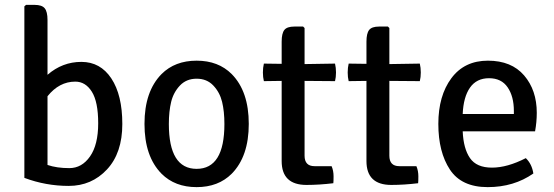

<svg xmlns="http://www.w3.org/2000/svg" viewBox="-20 -755 2274 788"><path d="M80 -25V-729L87 -735H122Q152 -735 163.5 -721Q175 -707 175 -673V-448Q236 -501 314 -501Q392 -501 437 -433Q482 -365 482 -246Q482 -127 419 -59.5Q356 8 262 8Q168 8 80 -25ZM289 -420Q223 -420 175 -360V-78Q213 -65 264.5 -65Q316 -65 349.5 -113Q383 -161 383 -249Q383 -337 357 -378.5Q331 -420 289 -420Z M931 -451Q1001 -380 1001 -246.5Q1001 -113 931 -42Q876 13 787 13Q698 13 643 -42Q573 -113 573 -246.5Q573 -380 643 -451Q698 -506 787 -506Q876 -506 931 -451ZM673 -246Q673 -62 787 -62Q901 -62 901 -246Q901 -298 891.5 -337Q882 -376 855.5 -404Q829 -432 787 -432Q745 -432 718.5 -404Q692 -376 682.5 -337Q673 -298 673 -246Z M1355 -494Q1359 -477 1359 -457.5Q1359 -438 1355 -422L1230 -423V-116Q1230 -73 1271 -73H1341Q1349 -54 1349 -31.5Q1349 -9 1348 -3Q1290 4 1238 4Q1136 4 1136 -94V-423L1063 -422Q1059 -438 1059 -457.5Q1059 -477 1063 -494L1136 -493V-584Q1136 -618 1147 -632Q1158 -646 1188 -646H1224L1230 -640V-492Z M1703 -494Q1707 -477 1707 -457.5Q1707 -438 1703 -422L1578 -423V-116Q1578 -73 1619 -73H1689Q1697 -54 1697 -31.5Q1697 -9 1696 -3Q1638 4 1586 4Q1484 4 1484 -94V-423L1411 -422Q1407 -438 1407 -457.5Q1407 -477 1411 -494L1484 -493V-584Q1484 -618 1495 -632Q1506 -646 1536 -646H1572L1578 -640V-492Z M2176 -216H1879Q1882 -145 1909 -106Q1936 -67 1999 -67Q2062 -67 2138 -106Q2163 -82 2169 -43Q2089 13 1981.5 13Q1874 13 1826.5 -59Q1779 -131 1779 -246.5Q1779 -362 1832.5 -434Q1886 -506 1982.5 -506Q2079 -506 2131 -445.5Q2183 -385 2183 -292Q2183 -254 2176 -216ZM1879 -287H2089V-300Q2089 -359 2063.5 -396.5Q2038 -434 1987 -434Q1936 -434 1909 -395.5Q1882 -357 1879 -287Z"/></svg>

Font: Signika Negative
Style: Regular
Weight: 400
Designer: Anna Giedrys
Foundry: Anna Giedrys
Version: Version 1.001